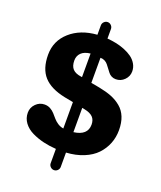

<svg xmlns="http://www.w3.org/2000/svg" viewBox="-180 -985 1046 1247"><g transform="rotate(20 343.0 -361.5)"><path d="M53.2 -542Q53.2 -637.7 124.5 -701.2Q195.8 -764.6 310.1 -772.9V-837.9Q310.1 -852.1 320.6 -862.5Q331.1 -873 345.2 -873Q359.4 -873 369.6 -862.5Q379.9 -852.1 379.9 -837.9V-772Q411.1 -769.5 441.2 -763.4Q471.2 -757.3 501.2 -745.4Q531.2 -733.4 553.7 -717.3Q576.2 -701.2 590.1 -677.5Q604 -653.8 604 -626Q604 -591.8 579.3 -566.9Q554.7 -542 520 -542Q503.4 -542 490 -549.1Q476.6 -556.2 468.3 -567.1Q460 -578.1 450.4 -590.6Q440.9 -603 432.4 -614Q423.8 -625 410.2 -632.1Q396.5 -639.2 379.9 -639.2V-465.8L438 -455.1Q488.8 -445.3 525.9 -430.7Q563 -416 593 -391.1Q623 -366.2 638.4 -327.9Q653.8 -289.6 653.8 -237.8Q653.8 -188.5 636.5 -144.8Q619.1 -101.1 586.2 -66.4Q553.2 -31.7 500 -9.8Q446.8 12.2 379.9 16.1V115.2Q379.9 129.4 369.6 139.6Q359.4 149.9 345.2 149.9Q331.1 149.9 320.6 139.6Q310.1 129.4 310.1 115.2V16.1Q264.2 13.2 221.9 3.2Q179.7 -6.8 141.6 -25.1Q103.5 -43.5 80.8 -74Q58.1 -104.5 58.1 -143.1Q58.1 -178.7 83.5 -204.3Q108.9 -230 144 -230Q166 -230 183.6 -220.2Q201.2 -210.4 213.9 -196.3Q226.6 -182.1 239.3 -167.2Q252 -152.3 270 -140.4Q288.1 -128.4 310.1 -125V-307.1L250 -318.8Q148.9 -339.4 101.1 -392.3Q53.2 -445.3 53.2 -542ZM226.1 -564.9Q226.1 -525.9 244.9 -506.1Q263.7 -486.3 303.2 -481L310.1 -480V-643.1Q267.6 -638.2 246.8 -617.4Q226.1 -596.7 226.1 -564.9ZM379.9 -125Q474.1 -137.2 474.1 -210.9Q474.1 -243.7 455.6 -262.7Q437 -281.7 395 -290L379.9 -293Z"/></g></svg>

Font: Jellee Roman
Style: Bold
Weight: 700
Designer: Alfredo Marco Pradil
Foundry: Alfredo Marco Pradil and JAM Design
Version: Version 1.000